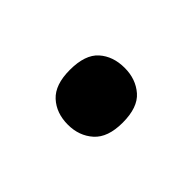

<svg xmlns="http://www.w3.org/2000/svg" viewBox="-41 -229 339 339"><g transform="rotate(45 129.0 -59.0)"><path d="M63 -59Q63 -97 81.5 -113.5Q100 -130 129 -130Q157 -130 176 -113.5Q195 -97 195 -59Q195 -22 176 -5Q157 12 129 12Q100 12 81.5 -5Q63 -22 63 -59Z"/></g></svg>

Font: Noto Sans Lao UI SemCond Med
Style: Regular
Weight: 500
Width: 4
Designer: Monotype Design Team
Foundry: Monotype Imaging Inc.
Version: Version 2.000; ttfautohint (v1.8.4.7-5d5b)